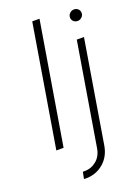

<svg xmlns="http://www.w3.org/2000/svg" viewBox="-172 -800 785 1078"><g transform="rotate(-20 221.0 -261.0)"><path d="M208.5 -727.3 87.7 0H44.4L165.1 -727.3ZM365.1 -545.5H408L306.8 66.4Q296.2 129.6 251.8 167.1Q207.4 204.5 147.7 204.5Q144.9 204.5 141.9 204.4Q138.8 204.2 135.3 203.5L143.5 163.4H154.1Q194.2 163.4 225.1 137.8Q256 112.2 263.5 66.4ZM405.9 -642Q390.6 -642 380.5 -652.5Q370.4 -663 371.8 -677.9Q372.5 -690.7 383.2 -700.5Q393.8 -710.2 407.7 -710.2Q423.3 -710.2 433.2 -699.8Q443.2 -689.3 441.8 -674.4Q441.1 -661.2 430.4 -651.6Q419.7 -642 405.9 -642Z"/></g></svg>

Font: Inter Extra Light  BETA
Style: Italic
Weight: 200
Italic angle: 9.39999°
Designer: Rasmus Andersson
Foundry: rsms
Version: Version 3.011;git-f93a4a705